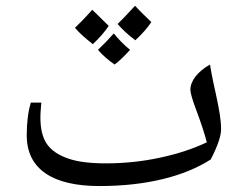

<svg xmlns="http://www.w3.org/2000/svg" viewBox="-20 -625 812 645"><path d="M314 0C471.7 0 600.1 -32.7 688 -89.4C710.9 -133.8 722.7 -168 722.7 -190.9C722.7 -252 697.3 -330.6 685.5 -408.2C643.1 -384.3 619.6 -352.5 619.6 -323.7C619.6 -313 626 -290.5 638.7 -256.8C655.8 -211.4 667.5 -174.8 674.8 -147C628.9 -125 576.2 -107.9 517.1 -95.2C458 -82.5 397 -76.2 335 -76.2C282.2 -76.2 239.7 -81.5 208 -92.8C175.8 -104 152.3 -120.1 137.7 -141.1C123 -162.1 115.7 -192.4 115.7 -231C115.7 -239.3 116.2 -248.5 117.2 -259.8C117.7 -271 118.7 -277.8 119.1 -280.3H83.5C74.2 -248.5 69.8 -211.9 69.8 -170.4C69.8 -56.6 157.2 0 314 0ZM345.2 -538.1C315.4 -566.9 297.4 -585 290 -592.3C266.6 -565.9 247.1 -545.9 231.9 -531.7C245.1 -515.6 265.1 -497.6 292 -476.6C315.9 -499.5 333.5 -520 345.2 -538.1ZM488.3 -550.8C461.4 -576.7 443.4 -594.7 433.6 -605.5C405.8 -575.2 386.2 -554.7 375 -544.4C391.6 -525.4 411.6 -506.8 434.6 -489.7C458.5 -511.7 476.1 -532.2 488.3 -550.8ZM417 -457.5C397.5 -473.1 379.4 -491.7 362.3 -512.7C345.2 -493.2 327.1 -474.6 309.1 -457.5C325.7 -438.5 344.2 -422.4 365.2 -408.2C378.4 -418 396 -434.6 417 -457.5Z"/></svg>

Font: Noto Naskh Arabic
Style: Regular
Weight: 400
Designer: Monotype Design Team
Foundry: Monotype Imaging Inc.
Version: Version 1.07